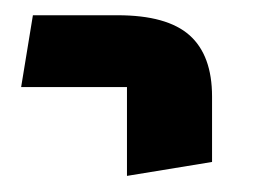

<svg xmlns="http://www.w3.org/2000/svg" viewBox="-20 -508 338 248"><path d="M253.9 -298.8 144 -280.8V-395.5H7.3L22.5 -488.3H131.8Q195.8 -488.3 224.9 -462.4Q253.9 -436.5 253.9 -383.3Z"/></svg>

Font: Squarish Sans CT
Style: Regular
Weight: 400
Version: Version 0.9